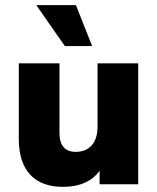

<svg xmlns="http://www.w3.org/2000/svg" viewBox="-20 -716 610 746"><path d="M224 10C292 10 338 -13 367 -52V0H517V-470H359V-225C359 -158 325 -126 274 -126C232 -126 211 -151 211 -200V-470H53V-176C53 -49 119 10 224 10ZM338 -537 275 -696H121L232 -537Z"/></svg>

Font: Gantari ExtraBold
Style: Regular
Weight: 800
Designer: Anugrah Pasau
Foundry: Lafontype
Version: Version 1.000